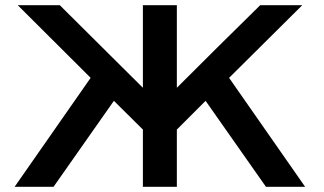

<svg xmlns="http://www.w3.org/2000/svg" viewBox="-20 -715 1240 735"><path d="M36 0 327 -417 48 -695H209L527 -379V-695H657V-379Q820 -542 976 -695H1137L857 -417L1148 0H998L767 -329L657 -219V0H527V-219L416 -329Q393 -296 185 0Z"/></svg>

Font: Coval
Style: ExtraBold
Weight: 800
Foundry: Context Ltd
Version: Version 001.000